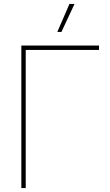

<svg xmlns="http://www.w3.org/2000/svg" viewBox="-20 -960 562 980"><path d="M485.4 -727.5V-705.1H111.3V0H88.9V-727.5ZM272.5 -796.9 334.5 -939.9H360.4L293.5 -796.9Z"/></svg>

Font: Inter 28pt Thin
Style: Regular
Weight: 250
Designer: Rasmus Andersson
Foundry: rsms
Version: Version 4.001;git-66647c0bb